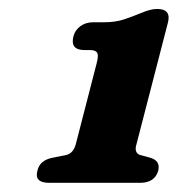

<svg xmlns="http://www.w3.org/2000/svg" viewBox="-20 -738 387 418"><path d="M164 -629Q132 -629 140 -659.5Q143.5 -672.5 155 -681Q166.5 -689.5 182.5 -689.5H205.5Q231.5 -689.5 250 -695.8Q268.5 -702 288 -710Q308 -718.5 322 -718.5Q353.5 -718.5 345.5 -688.5L277 -423.5Q271.5 -405.5 285 -400.5L307.5 -394.5Q329.5 -388 324.5 -366.5Q317 -340 285 -340H87Q54 -340 61.5 -366.5Q66.5 -389 94 -394.5L124 -400.5Q139.5 -404 145 -424L190.5 -600.5Q195 -617.5 191.5 -623.2Q188 -629 176 -629Z"/></svg>

Font: Fraunces 72pt SuperSoft
Style: Bold Italic
Weight: 700
Italic angle: -16°
Version: Version 1.000;[0bf87f6ff]